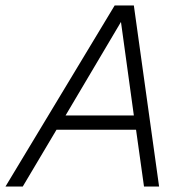

<svg xmlns="http://www.w3.org/2000/svg" viewBox="-59 -680 677 700"><path d="M-39 0 359 -660H429L521 0H466L437 -207H147L24 0ZM180 -259H429L382 -600Z"/></svg>

Font: Kantumruy Pro Light
Style: Italic
Weight: 300
Italic angle: -13°
Version: Version 1.002